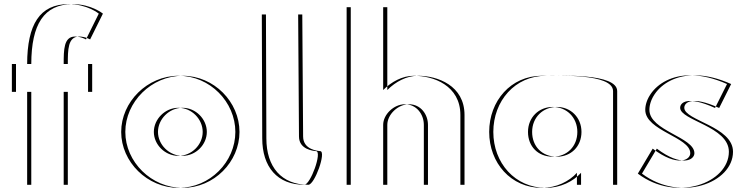

<svg xmlns="http://www.w3.org/2000/svg" viewBox="-20 -895 3613 930"><path d="M131.5 -585C132 -777 192.5 -875 332.5 -875C422.5 -875 478.5 -829 478.5 -829L416.5 -704C416.5 -704 392.5 -718 363.5 -718C308.5 -718 308.5 -653 308.5 -585H426.5V-450H308.5V0H131.5V-450H57.5V-585ZM111.5 -585H37.5V-450H111.5V0H288.5V-450H406.5V-585H288.5C288.5 -653 288.5 -718 343.5 -718C372.5 -718 396.5 -704 396.5 -704L458.5 -829C458.5 -829 402.5 -875 312.5 -875C172.5 -875 112 -777 111.5 -585Z M745.2 -256C745.2 -317.8 799.4 -372.9 864 -372.9C928.6 -372.9 981.8 -317.8 981.8 -256C981.8 -194.3 928.6 -140.1 864 -140.1C799.4 -140.1 745.2 -194.3 745.2 -256ZM587 -256C587 -401 713 -528 865 -528C1017 -528 1140 -401 1140 -256C1140 -111 1017 15 865 15C713 15 587 -111 587 -256ZM725.2 -256C725.2 -194.3 779.4 -140.1 844 -140.1C908.6 -140.1 961.8 -194.3 961.8 -256C961.8 -317.8 908.6 -372.9 844 -372.9C779.4 -372.9 725.2 -317.8 725.2 -256ZM567 -256C567 -111 693 15 845 15C997 15 1120 -111 1120 -256C1120 -401 997 -528 845 -528C693 -528 567 -401 567 -256Z M1473.6 0C1343.6 0 1270.2 -86 1270.2 -225L1268.2 -825H1444.2L1448.2 -234C1448.2 -169.4 1520.4 -163.9 1531.2 -163C1561.6 -160.5 1504.2 0 1473.6 0ZM1453.6 0C1484.2 0 1541.6 -160.5 1511.2 -163C1500.4 -163.9 1428.2 -169.4 1428.2 -234L1424.2 -825H1248.2L1250.2 -225C1250.2 -86 1323.6 0 1453.6 0Z M1856 -860V-459C1896 -499 1949 -528 2005 -528C2099 -528 2230 -481 2230 -338V0H2053V-290C2053 -341 2018 -390 1961 -390C1908 -390 1856 -341 1856 -290V0H1679V-860ZM1836 -860H1659V0H1836V-290C1836 -341 1888 -390 1941 -390C1998 -390 2033 -341 2033 -290V0H2210V-338C2210 -481 2079 -528 1985 -528C1929 -528 1876 -499 1836 -459Z M2557.5 -256C2557.5 -327 2610.5 -377 2677.5 -377C2743.5 -377 2796.5 -327 2796.5 -256C2796.5 -186 2746.5 -136 2677.5 -136C2605.5 -136 2557.5 -186 2557.5 -256ZM2969.5 -454V0H2794.5V-58C2756.5 -16 2694.5 15 2624.5 15C2474.5 15 2369.5 -106 2369.5 -256C2369.5 -406 2474.5 -528 2624.5 -528C2693.5 -528 2969 -541 2969.5 -454ZM2537.5 -256C2537.5 -186 2585.5 -136 2657.5 -136C2726.5 -136 2776.5 -186 2776.5 -256C2776.5 -327 2723.5 -377 2657.5 -377C2590.5 -377 2537.5 -327 2537.5 -256ZM2949.5 -454C2949 -541 2673.5 -528 2604.5 -528C2454.5 -528 2349.5 -406 2349.5 -256C2349.5 -106 2454.5 15 2604.5 15C2674.5 15 2736.5 -16 2774.5 -58V0H2949.5Z M3161.5 -175C3281 -85 3343.5 -119 3343.5 -153C3343.5 -231 3125.5 -261.4 3125.5 -363C3125.5 -460 3266.5 -602 3521.5 -488L3463.5 -372C3327.5 -434 3294.5 -397 3294.5 -373C3294.5 -311 3530.5 -283 3530.5 -160C3530.5 -9 3276.5 87 3089.5 -54ZM3141.5 -175 3069.5 -54C3256.5 87 3510.5 -9 3510.5 -160C3510.5 -283 3274.5 -311 3274.5 -373C3274.5 -397 3307.5 -434 3443.5 -372L3501.5 -488C3246.5 -602 3105.5 -460 3105.5 -363C3105.5 -261.4 3323.5 -231 3323.5 -153C3323.5 -119 3261 -85 3141.5 -175Z"/></svg>

Font: Hussar Plate
Style: Regular
Weight: 700
Foundry: Cannot Into Space Fonts
Version: Version 0.798247